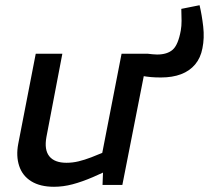

<svg xmlns="http://www.w3.org/2000/svg" viewBox="-20 -709 801 736"><path d="M597 -412Q575 -412 558.5 -413.5Q542 -415 525 -418L546 -503Q555 -502 565 -501Q575 -500 582 -500Q621 -500 642 -518.5Q663 -537 673 -592Q676 -609 676 -629Q676 -649 675 -675L745 -689Q754 -651 759 -607Q764 -563 756 -524Q749 -487 728 -462Q707 -437 674 -424.5Q641 -412 597 -412ZM187 7Q134 7 100 -14Q66 -35 53.5 -73Q41 -111 50 -158L117 -503H219L158 -184Q149 -135 169 -110Q189 -85 235 -85Q258 -85 281 -90.5Q304 -96 330 -106L372 -123L446 -503H548L449 0H373L376 -78L394 -56L336 -30Q294 -12 258 -2.5Q222 7 187 7Z"/></svg>

Font: REM
Style: Italic
Weight: 400
Italic angle: -11°
Designer: Octavio Pardo
Foundry: Ashler Design
Version: Version 1.005;gftools[0.9.28]